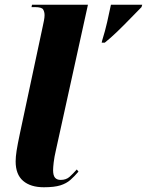

<svg xmlns="http://www.w3.org/2000/svg" viewBox="-20 -780 620 810"><path d="M411 -609Q424 -651 432 -686.5Q440 -722 448 -760H580L577 -750Q557 -730 530 -702Q503 -674 475 -647Q447 -620 422 -600H409ZM165 10Q109 10 77.5 -17Q46 -44 46 -99Q46 -118 50 -144Q54 -170 64 -217L160 -667Q163 -680 165.5 -693.5Q168 -707 168 -716Q168 -730 162 -740Q156 -750 127 -750H113L115 -760H351L216 -147Q209 -117 206.5 -95Q204 -73 204 -62Q204 -40 212 -30.5Q220 -21 236 -21Q259 -21 273.5 -34Q288 -47 304 -65L311 -56Q294 -36 277 -21Q260 -6 234.5 2Q209 10 165 10Z"/></svg>

Font: Noto Serif Display ExtraCondensed Black
Style: Italic
Weight: 900
Width: 2
Italic angle: -12°
Designer: Monotype Design Team
Foundry: Monotype Imaging Inc.
Version: Version 2.009